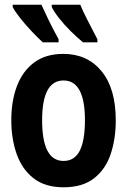

<svg xmlns="http://www.w3.org/2000/svg" viewBox="-20 -786 540 816"><path d="M250 10Q172 10 123 -28Q74 -66 51 -131Q28 -196 28 -275Q28 -358 52.5 -421.5Q77 -485 126 -521Q175 -557 249 -557Q351 -557 411.5 -483.5Q472 -410 472 -274Q472 -196 450.5 -131.5Q429 -67 380 -28.5Q331 10 250 10ZM250 -102Q297 -102 319 -145.5Q341 -189 341 -275Q341 -444 250 -444Q159 -444 159 -275Q159 -102 250 -102ZM333 -606Q307 -627 279.5 -654.5Q252 -682 230.5 -709.5Q209 -737 200 -756V-766H321Q330 -744 350 -704Q370 -664 394 -619V-606ZM162 -606Q142 -624 115 -652.5Q88 -681 65.5 -709.5Q43 -738 34 -756V-766H156Q168 -739 186 -702Q204 -665 229 -619V-606Z"/></svg>

Font: Noto Sans Mono ExtraCondensed
Style: Bold
Weight: 700
Width: 2
Designer: Monotype Design Team
Foundry: Monotype Imaging Inc.
Version: Version 2.014